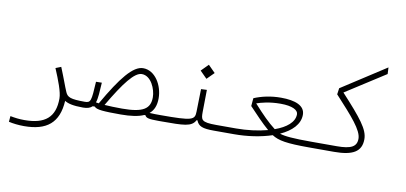

<svg xmlns="http://www.w3.org/2000/svg" viewBox="-81 -976 3092 1464"><g transform="rotate(10 1465.0 -243.5)"><path d="M438 -25.4C462.4 -9.3 503.4 1.5 580.1 1.5C603.5 1.5 617.7 -3.9 617.7 -21.5C617.7 -38.6 610.4 -44.4 585.9 -44.4C474.6 -44.4 451.7 -56.2 436 -91.8C417 -135.3 400.9 -185.1 363.8 -275.4L321.8 -258.8C358.4 -172.4 392.1 -85.4 392.1 -35.6C392.1 109.9 316.9 172.9 157.7 172.9C113.8 172.9 83.5 168.5 47.4 161.6L43.5 206.1C76.2 213.9 119.6 218.8 162.1 218.8C336.9 218.8 428.2 147 438 -25.4Z M1166.5 1.5C1196.3 1.5 1203.6 -7.3 1203.6 -22.5C1203.6 -38.1 1197.8 -44.4 1171.9 -44.4C1140.6 -44.4 1119.6 -44.4 1087.9 -46.4C1121.6 -74.2 1136.7 -114.3 1136.7 -168C1136.7 -268.6 1074.2 -374 981.4 -374C903.3 -374 816.9 -265.6 693.8 -51.3C685.5 -52.2 678.2 -53.2 671.4 -54.7C683.6 -89.8 685.1 -141.6 689.5 -210.4L644.5 -209.5C636.2 -58.6 633.3 -44.4 585.9 -44.4L580.1 1.5C614.3 1.5 637.2 -6.3 652.3 -21.5H668.5C683.1 0 744.1 3.4 874 3.4C950.7 3.4 1009.3 -5.4 1050.8 -23.9H1060.1C1068.8 -3.4 1090.3 1.5 1166.5 1.5ZM739.3 -46.9C848.6 -232.9 922.4 -328.1 979 -328.1C1051.8 -328.1 1091.8 -229.5 1091.8 -168C1091.8 -79.6 1039.6 -42.5 875.5 -42.5C821.3 -42.5 775.9 -44.4 739.3 -46.9Z M1166 1.5C1173.3 1.5 1180.7 1.5 1188 1.5C1360.8 1.5 1421.9 1.5 1450.7 -54.2H1457.5C1474.1 -10.7 1505.9 1.5 1593.3 1.5H1752C1775.4 1.5 1789.6 -2.4 1789.6 -22C1789.6 -42 1782.7 -44.4 1757.8 -44.4H1604.5C1486.8 -44.4 1485.4 -63.5 1485.4 -124L1487.8 -295.4L1442.9 -293.5L1439 -119.1C1437.5 -53.2 1422.4 -44.4 1171.9 -44.4ZM1469.7 -377.9 1523.9 -432.1 1469.7 -486.8 1415.5 -432.1Z M1751.5 1.5C1853 1.5 1956.5 -13.7 2042.5 -42.5C2093.3 -9.8 2156.2 1.5 2334.5 1.5C2377.4 1.5 2385.3 -7.8 2385.3 -23.9C2385.3 -40.5 2374 -44.4 2342.3 -44.4C2198.7 -44.4 2133.8 -50.3 2095.2 -63.5C2183.1 -103.5 2241.7 -161.6 2241.7 -235.4C2241.7 -306.2 2166 -335 2055.2 -335C1975.6 -335 1904.8 -318.4 1847.7 -294.4L1842.3 -232.9C1897 -175.3 1949.2 -119.1 2001 -74.7C1927.7 -55.2 1841.8 -44.4 1757.8 -44.4ZM2049.3 -90.3C1992.7 -134.3 1949.2 -178.2 1876 -259.3C1910.6 -271.5 1974.6 -289.1 2059.6 -289.1C2152.3 -289.1 2196.8 -263.7 2196.8 -231.4C2196.8 -169.4 2136.7 -121.6 2049.3 -90.3Z M2337.9 1.5H2523.9C2668.5 1.5 2735.8 -36.1 2735.8 -133.3C2735.8 -209 2672.9 -286.6 2516.6 -456.5L2824.2 -653.8L2821.8 -704.6L2479 -482.9L2472.2 -434.6C2607.9 -287.1 2690.9 -195.3 2690.9 -128.9C2690.9 -67.4 2647.9 -44.4 2537.6 -44.4H2343.8Z"/></g></svg>

Font: Cascadia Code PL ExtraLight
Style: Regular
Weight: 200
Monospace: yes
Designer: Aaron Bell
Foundry: Saja Typeworks
Version: Version 2404.023